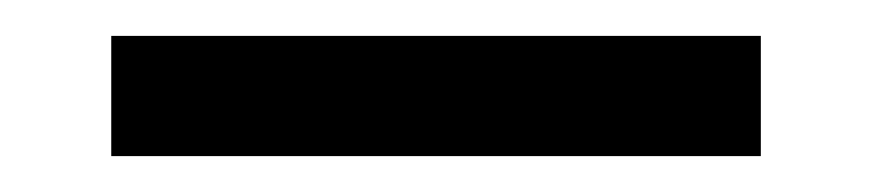

<svg xmlns="http://www.w3.org/2000/svg" viewBox="-20 -302 486 107"><path d="M404 -282V-215H42V-282Z"/></svg>

Font: Cardo
Style: Regular
Weight: 400
Designer: David J. Perry
Foundry: David J. Perry
Version: Version 1.0451